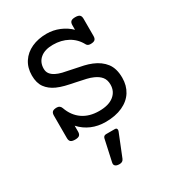

<svg xmlns="http://www.w3.org/2000/svg" viewBox="-199 -711 998 1088"><g transform="rotate(-30 300.0 -166.5)"><path d="M497.1 -558.6V-446.3Q497.1 -429.2 488.8 -421.9Q480.5 -414.6 460.4 -414.6Q441.9 -414.6 435.1 -427.2Q411.6 -471.7 369.1 -494.9Q326.7 -518.1 272.5 -518.1Q218.8 -518.1 189.2 -493.2Q159.7 -468.3 159.7 -426.3Q159.7 -406.2 169.9 -392.6Q180.2 -378.9 199.2 -369.1Q216.3 -360.4 239.3 -354.7Q262.2 -349.1 300.8 -341.8Q342.8 -333.5 367.4 -327.9Q392.1 -322.3 416 -312.5Q464.8 -292.5 492.4 -256.6Q520 -220.7 520 -159.7Q520 -108.9 496.1 -70.6Q472.2 -32.2 425.5 -10.7Q378.9 10.7 313.5 10.7Q264.6 10.7 222.9 -7.1Q181.2 -24.9 150.4 -59.1V-21Q150.4 -3.9 142.1 3.4Q133.8 10.7 113.8 10.7Q93.8 10.7 85.4 3.4Q77.1 -3.9 77.1 -21V-167.5Q77.1 -184.6 85.4 -191.9Q93.8 -199.2 113.8 -199.2Q134.8 -199.2 142.1 -178.7Q162.1 -122.1 205.8 -91.8Q249.5 -61.5 313.5 -61.5Q376 -61.5 409.4 -88.4Q442.9 -115.2 442.9 -159.7Q442.9 -190.4 427.5 -209.7Q412.1 -229 382.8 -241.7Q364.3 -250 342.3 -255.1Q320.3 -260.3 282.2 -268.1Q242.2 -275.9 215.1 -282.7Q188 -289.6 165 -299.8Q126 -317.4 104.2 -347.4Q82.5 -377.4 82.5 -426.3Q82.5 -476.6 106.7 -513.7Q130.9 -550.8 174.1 -570.6Q217.3 -590.3 272.5 -590.3Q315.4 -590.3 355.5 -573.7Q395.5 -557.1 423.8 -528.8V-558.6Q423.8 -575.7 432.1 -583Q440.4 -590.3 460.4 -590.3Q480.5 -590.3 488.8 -583Q497.1 -575.7 497.1 -558.6ZM229 234.9Q229 232.9 230 227.1L260.7 86.9Q264.6 71.3 281.2 71.3H337.9Q351.6 71.3 351.6 84Q351.6 89.8 348.6 96.2L291.5 238.3Q284.2 256.8 262.7 256.8Q245.6 256.8 237.3 251Q229 245.1 229 234.9Z"/></g></svg>

Font: Courier Prime
Style: Regular
Weight: 400
Designer: Alan Dague-Greene, Quote-Unquote Apps
Foundry: Quote-Unquote Apps
Version: Version 3.018